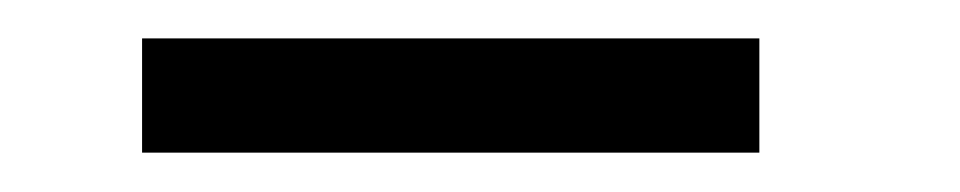

<svg xmlns="http://www.w3.org/2000/svg" viewBox="-20 -724 500 100"><path d="M54 -704H375.5V-644.5H54Z"/></svg>

Font: Big Shoulders
Style: Bold
Weight: 700
Designer: Patric King
Foundry: XO Type Co
Version: Version 2.002